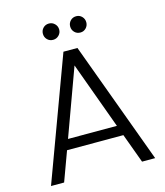

<svg xmlns="http://www.w3.org/2000/svg" viewBox="-125 -953 901 1047"><g transform="rotate(-15 326.0 -429.5)"><path d="M485 -166H167L106 0H32L287 -690H366L620 0H546ZM250 -767Q230 -767 217 -780.5Q204 -794 204 -813Q204 -832 217 -845.5Q230 -859 250 -859Q269 -859 282.5 -845.5Q296 -832 296 -813Q296 -794 282.5 -780.5Q269 -767 250 -767ZM404 -767Q384 -767 371 -780.5Q358 -794 358 -813Q358 -832 371 -845.5Q384 -859 404 -859Q423 -859 436 -845.5Q449 -832 449 -813Q449 -794 436 -780.5Q423 -767 404 -767ZM326 -602 188 -224H464Z"/></g></svg>

Font: SVN-Poppins Light
Style: Regular
Weight: 300
Designer: Ninad Kale (Devanagari), Jonny Pinhorn (Latin)
Foundry: Indian Type Foundry
Version: Version 3.002 2017; ttfautohint (v1.8.3)